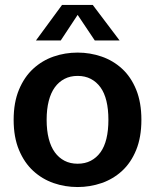

<svg xmlns="http://www.w3.org/2000/svg" viewBox="-20 -743 624 774"><path d="M293 11Q242 11 196 -5Q150 -21 114 -54Q78 -87 56.5 -138.5Q35 -190 35 -260Q35 -330 56.5 -381.5Q78 -433 114 -466Q150 -499 196 -515Q242 -531 293 -531Q343 -531 389.5 -515Q436 -499 472 -466Q508 -433 529 -381.5Q550 -330 550 -260Q550 -190 529 -138.5Q508 -87 472 -54Q436 -21 389.5 -5Q343 11 293 11ZM293 -83Q323 -83 346 -95Q369 -107 385 -129Q401 -151 409 -184Q417 -217 417 -260Q417 -303 409 -336Q401 -369 385 -391Q369 -413 346 -425Q323 -437 293 -437Q263 -437 240 -425Q217 -413 201 -391Q185 -369 176.5 -336Q168 -303 168 -260Q168 -217 176.5 -184Q185 -151 201 -129Q217 -107 240 -95Q263 -83 293 -83ZM125 -580 230 -723H354L462 -580H362L293 -683L225 -580Z"/></svg>

Font: Murecho Thin Medium
Style: Regular
Weight: 500
Version: Version 1.010